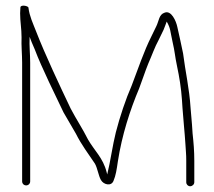

<svg xmlns="http://www.w3.org/2000/svg" viewBox="-20 -652 746 668"><path d="M85 -21V-434C85 -462.1 81.6 -493.9 83 -521V-524C87 -512.7 93 -498 101 -480C124.3 -417.8 174.9 -315.8 201 -261C216.1 -234.6 229.5 -211.7 244 -187C263.7 -147.6 287.5 -116.8 310 -83C318.9 -68.2 322.4 -41.4 331 -26C340 -9.5 367.3 -2.5 375 -23C382.8 -41.2 386 -62 390 -90C404.2 -182 432.4 -269.2 464 -344C475.5 -373.9 484.7 -403.5 496 -431C508.4 -458.9 518.5 -488.6 532 -513L549 -548C553.3 -557.6 556.2 -567.6 560 -577C574 -552.6 571.9 -543.9 580 -508C589.1 -468.8 588.1 -458.4 596 -421.5C604 -383.8 610.3 -345.2 613 -305L615 -275C617.7 -234.9 622.5 -192.2 625 -152L627 -122C627.7 -113.3 628 -103.7 628 -93V-18C628 -10.3 634 -4 641.5 -4C649 -4 656 -10.3 656 -18V-92C656 -126.4 653.6 -155.5 650 -188L648 -218C646.6 -237 644.3 -257.6 643 -277C638.9 -343.4 624.7 -404 617 -466C614 -482.1 600.5 -542.6 597 -558C592.8 -578.9 576 -617 553 -608C532.8 -601.8 533.1 -579.3 524 -561L507 -526C479.8 -471.7 461.3 -414.6 438 -354C417.8 -308.1 396.8 -245.4 383 -191.5C371.8 -147.6 364.1 -89.3 353 -45L351 -53C338.5 -102.8 308.6 -127.5 286 -167C267.4 -204.3 245.8 -236.3 226 -274C190.1 -349.3 136.5 -462.7 105.5 -543C94.6 -571.2 82.8 -594.9 79 -625C79 -631.8 51 -636.9 51 -626C51 -620.7 50.7 -614 50 -606C50 -575.5 55 -553.3 55 -522C53.7 -494.2 57 -463.1 57 -434V-21C57 -13.1 63.1 -7 71 -7C78.9 -7 85 -13.1 85 -21Z"/></svg>

Font: HoneyBee
Style: XLit
Weight: 200
Foundry: Cannot Into Space Fonts
Version: Version 0.89